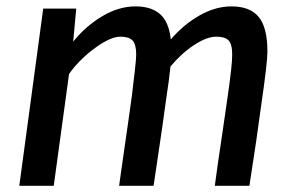

<svg xmlns="http://www.w3.org/2000/svg" viewBox="-20 -584 920 602"><path d="M40.5 -1.5 115.5 -557H219L209.5 -453.5Q249.5 -503 301.2 -533.5Q353 -564 405 -564Q454 -564 481.8 -539.8Q509.5 -515.5 515.5 -460.5Q556 -507.5 606 -535.8Q656 -564 706 -564Q763.5 -564 791 -531Q818.5 -498 818.5 -422Q818.5 -404.5 813.5 -361.8Q808.5 -319 798.5 -250.5Q791.5 -197.5 783.2 -141Q775 -84.5 762 -1.5H653.5Q658.5 -39.5 664 -77.2Q669.5 -115 676.8 -163.8Q684 -212.5 694 -282.5Q701 -331.5 704.5 -363Q708 -394.5 708 -413Q708 -446 696.5 -457.5Q685 -469 658 -469Q628.5 -469 588.5 -442.8Q548.5 -416.5 514.5 -375.5Q510.5 -335 501 -273.5Q494.5 -225 488.5 -183.5Q482.5 -142 476 -98.8Q469.5 -55.5 461.5 -1.5H353.5Q355 -13 359.2 -42.5Q363.5 -72 369.2 -112.5Q375 -153 381.5 -197.8Q388 -242.5 393.5 -283.5Q399 -329 403 -364.5Q407 -400 407 -413Q407 -445.5 395.5 -457.2Q384 -469 357.5 -469Q335 -469 304 -450.8Q273 -432.5 243.8 -405.5Q214.5 -378.5 196.5 -352L148.5 -1.5Z"/></svg>

Font: Merriweather Sans Italic
Style: Regular
Weight: 400
Italic angle: -7.5°
Designer: Eben Sorkin
Foundry: Eben Sorkin
Version: Version 1.008; ttfautohint (v1.7.19-72a1) -l 8 -r 50 -G 200 